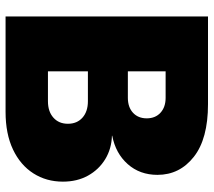

<svg xmlns="http://www.w3.org/2000/svg" viewBox="-59 -709 768 690"><g transform="rotate(90 325.0 -364.0)"><path d="M39.1 0V-727.5H354.5Q479 -727.5 543.7 -676.5Q608.4 -625.5 608.4 -545.9Q608.4 -482.4 569.8 -439Q531.2 -395.5 467.8 -383.3V-382.3Q514.6 -380.9 552 -358.2Q589.4 -335.4 611.1 -296.4Q632.8 -257.3 632.8 -206.1Q632.8 -146.5 603 -99.9Q573.2 -53.2 517.1 -26.6Q460.9 0 381.8 0ZM236.3 -152.3H343.8Q380.9 -152.3 402.8 -171.9Q424.8 -191.4 424.8 -224.1Q424.8 -256.8 402.8 -276.4Q380.9 -295.9 343.8 -295.9H236.3ZM236.3 -439.5H331.5Q365.2 -439.5 385.3 -458Q405.3 -476.6 405.3 -507.3Q405.3 -538.1 385.3 -556.6Q365.2 -575.2 331.5 -575.2H236.3Z"/></g></svg>

Font: Inter Display Black
Style: Regular
Weight: 900
Designer: Rasmus Andersson
Foundry: rsms
Version: Version 4.000;git-a52131595